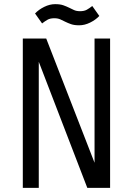

<svg xmlns="http://www.w3.org/2000/svg" viewBox="-20 -906 641 926"><path d="M511 -720V0H401L167 -608V0H90V-720H203L436 -121V-720ZM242 -818Q222 -818 209.5 -811Q197 -804 183 -793L149 -841Q167 -860 193.5 -873Q220 -886 246 -886Q270 -886 285.5 -880.5Q301 -875 313 -869Q325 -863 337 -857.5Q349 -852 366 -852Q386 -852 398.5 -859Q411 -866 425 -877L459 -829Q441 -810 414.5 -797Q388 -784 362 -784Q338 -784 322.5 -789.5Q307 -795 295 -801Q283 -807 271 -812.5Q259 -818 242 -818Z"/></svg>

Font: Carrois Gothic SC
Style: Regular
Weight: 400
Designer: Ralph du Carrois
Foundry: Ralph du Carrois
Version: Version 1.001